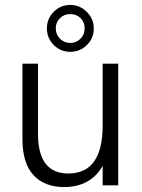

<svg xmlns="http://www.w3.org/2000/svg" viewBox="-20 -751 577 778"><path d="M71 -186V-493H134V-208Q134 -48 257 -48Q396 -48 396 -243V-493H459V0H396V-79Q372 -36 332 -14.5Q292 7 240 7Q160 7 115.5 -41.5Q71 -90 71 -186ZM170 -636Q170 -675 197.5 -703Q225 -731 265 -731Q303 -731 331.5 -703Q360 -675 360 -636Q360 -596 332 -568.5Q304 -541 265 -541Q225 -541 197.5 -569Q170 -597 170 -636ZM323 -636Q323 -661 306.5 -677.5Q290 -694 265 -694Q240 -694 223 -677.5Q206 -661 206 -636Q206 -611 223 -594Q240 -577 265 -577Q289 -577 306 -594Q323 -611 323 -636Z"/></svg>

Font: Hanken Grotesk Light
Style: Regular
Weight: 300
Designer: Alfredo Marco Pradil
Foundry: Hanken Design Co.
Version: Version 3.014